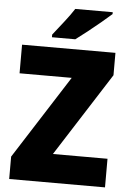

<svg xmlns="http://www.w3.org/2000/svg" viewBox="-61 -971 682 1016"><g transform="rotate(5 280.0 -463.5)"><path d="M536 0H27V-119L310 -562H33V-714H529V-595L246 -152H536ZM496 -917Q476 -899 442.5 -871Q409 -843 373 -814.5Q337 -786 311 -767H187V-781Q212 -813 244 -853.5Q276 -894 297 -927H496Z"/></g></svg>

Font: Noto Sans Lao SemiCondensed Black
Style: Regular
Weight: 900
Width: 4
Designer: Monotype Design Team
Foundry: Monotype Imaging Inc.
Version: Version 2.003; ttfautohint (v1.8.4.7-5d5b)